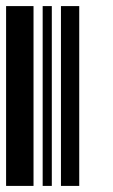

<svg xmlns="http://www.w3.org/2000/svg" viewBox="-20 -610 370 630"><path d="M0 0V-590H90V0ZM120 0V-590H150V0ZM180 0V-590H240V0Z"/></svg>

Font: Libre Barcode 128
Style: Regular
Weight: 400
Version: Version 1.005; ttfautohint (v1.8.3)